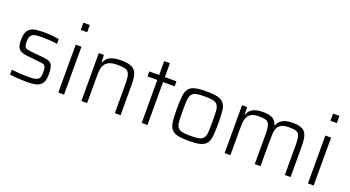

<svg xmlns="http://www.w3.org/2000/svg" viewBox="-51 -1328 3506 1921"><g transform="rotate(20 1701.5 -367.5)"><path d="M255 8Q234 8 210.5 7Q187 6 163 4.5Q139 3 116.5 1Q94 -1 76 -4V-56Q104 -53 127 -51Q150 -49 171 -47.5Q192 -46 213.5 -45.5Q235 -45 259 -45Q300 -45 323.5 -50Q347 -55 360 -66Q373 -77 376.5 -94.5Q380 -112 380 -137Q380 -166 377 -182.5Q374 -199 366 -207.5Q358 -216 344.5 -219Q331 -222 310 -224L171 -239Q137 -243 115.5 -251.5Q94 -260 81.5 -275.5Q69 -291 64.5 -314.5Q60 -338 60 -371Q60 -421 73.5 -450.5Q87 -480 112 -495Q137 -510 173.5 -514Q210 -518 256 -518Q293 -518 336.5 -514Q380 -510 412 -505V-453Q370 -460 331.5 -462.5Q293 -465 248 -465Q218 -465 194 -463Q170 -461 153.5 -452Q137 -443 128 -425Q119 -407 119 -375Q119 -350 122 -334.5Q125 -319 133 -310.5Q141 -302 154.5 -298.5Q168 -295 189 -293L329 -279Q361 -276 382.5 -269.5Q404 -263 416.5 -248Q429 -233 434.5 -207Q440 -181 440 -138Q440 -92 429 -63.5Q418 -35 395 -19Q372 -3 337 2.5Q302 8 255 8Z M588 -666V-743H656V-666ZM591 0V-510H652V0Z M1193 0V-301Q1193 -355 1188 -387Q1183 -419 1167.5 -436Q1152 -453 1124.5 -458Q1097 -463 1052 -463Q996 -463 965 -448.5Q934 -434 919 -407.5Q904 -381 901 -344.5Q898 -308 898 -264V0H837V-510H891L894 -433H899Q906 -451 918 -466.5Q930 -482 950.5 -493.5Q971 -505 1001 -511.5Q1031 -518 1074 -518Q1132 -518 1167.5 -506.5Q1203 -495 1222 -471Q1241 -447 1247.5 -409.5Q1254 -372 1254 -320V0Z M1479 0V-457H1374V-510H1479V-658H1540V-510H1664V-457H1540V0Z M1981 8Q1903 8 1859 -3Q1815 -14 1793.5 -43.5Q1772 -73 1766.5 -124Q1761 -175 1761 -255Q1761 -335 1766.5 -386Q1772 -437 1793.5 -466.5Q1815 -496 1859 -507Q1903 -518 1981 -518Q2059 -518 2103 -507Q2147 -496 2169 -466.5Q2191 -437 2196 -386Q2201 -335 2201 -255Q2201 -175 2196 -124Q2191 -73 2169 -43.5Q2147 -14 2103 -3Q2059 8 1981 8ZM1981 -45Q2041 -45 2073 -52.5Q2105 -60 2120 -82.5Q2135 -105 2137.5 -146.5Q2140 -188 2140 -255Q2140 -322 2137.5 -363.5Q2135 -405 2120 -427.5Q2105 -450 2073 -457.5Q2041 -465 1981 -465Q1922 -465 1890 -457.5Q1858 -450 1843 -427.5Q1828 -405 1825.5 -363.5Q1823 -322 1823 -255Q1823 -188 1825.5 -146.5Q1828 -105 1843 -82.5Q1858 -60 1890 -52.5Q1922 -45 1981 -45Z M3003 0V-301Q3003 -355 2999 -387Q2995 -419 2982 -436Q2969 -453 2944.5 -458Q2920 -463 2880 -463Q2830 -463 2802.5 -449.5Q2775 -436 2762 -410.5Q2749 -385 2746.5 -348Q2744 -311 2744 -264V0H2683V-301Q2683 -355 2678.5 -387Q2674 -419 2661 -436Q2648 -453 2624 -458Q2600 -463 2560 -463Q2510 -463 2482.5 -448.5Q2455 -434 2441.5 -407.5Q2428 -381 2425.5 -344.5Q2423 -308 2423 -264V0H2362V-510H2416L2419 -433H2424Q2430 -451 2441 -466.5Q2452 -482 2470.5 -493.5Q2489 -505 2516 -511.5Q2543 -518 2582 -518Q2653 -518 2687 -498Q2721 -478 2734 -433H2740Q2746 -451 2758 -466.5Q2770 -482 2789 -493.5Q2808 -505 2835.5 -511.5Q2863 -518 2902 -518Q2954 -518 2986 -506.5Q3018 -495 3035 -471Q3052 -447 3058 -409.5Q3064 -372 3064 -320V0Z M3246 -666V-743H3314V-666ZM3249 0V-510H3310V0Z"/></g></svg>

Font: Azeri Sans Light
Style: Regular
Weight: 300
Designer: Hector Gatti & Omnibus-Type (original fonts) / Cristiano Sobral (main changes and remastering)
Version: Version 1.000; ttfautohint (v1.6)